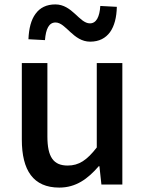

<svg xmlns="http://www.w3.org/2000/svg" viewBox="-20 -837 660 871"><path d="M535 -275V-551H477H419V-168C374 -110 338 -86 287 -86C223 -86 195 -124 195 -218V-551H79V-204C79 -64 131 14 249 14C324 14 378 -25 428 -83H431L440 0H535ZM479 -691C499 -719 509 -758 510 -806L435 -810C432 -761 417 -731 388 -731C340 -731 308 -817 231 -817C191 -817 161 -802 141 -774C121 -747 111 -708 109 -659L184 -655C188 -706 202 -735 232 -735C279 -735 312 -648 389 -648C430 -648 459 -664 479 -691Z"/></svg>

Font: GenSekiGothic2 TW M
Style: Regular
Weight: 500
Version: Version 2.100;PS 2.1;hotconv 16.6.51;makeotf.lib2.5.65220 DE